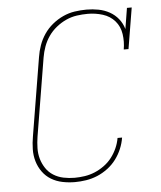

<svg xmlns="http://www.w3.org/2000/svg" viewBox="-53 -789 707 844"><g transform="rotate(-5 300.0 -367.5)"><path d="M244 8Q216 8 189 2.5Q162 -3 139.5 -16.5Q117 -30 101.5 -51.5Q86 -73 78.5 -98.5Q71 -124 71.5 -152Q72 -180 77 -208L134 -553Q138 -579 147 -604.5Q156 -630 171.5 -653Q187 -676 209 -694Q231 -712 256 -723.5Q281 -735 307.5 -739Q334 -743 360 -743Q387 -743 413 -738Q439 -733 461.5 -720.5Q484 -708 500 -688Q516 -668 523 -643L538 -735H559L529 -554H508Q514 -588 509 -622Q504 -656 483 -680Q462 -704 430 -714Q398 -724 364 -724Q340 -724 315.5 -720.5Q291 -717 268 -706.5Q245 -696 224.5 -679.5Q204 -663 189.5 -642Q175 -621 166.5 -597.5Q158 -574 154 -550L97 -205Q93 -180 92.5 -155Q92 -130 98.5 -107.5Q105 -85 118 -65.5Q131 -46 151 -33.5Q171 -21 195 -16Q219 -11 244 -11Q266 -11 289 -14.5Q312 -18 333.5 -27Q355 -36 375 -50.5Q395 -65 409.5 -84Q424 -103 433.5 -124.5Q443 -146 447 -169H467Q463 -144 453 -120Q443 -96 427 -74.5Q411 -53 389 -36.5Q367 -20 343 -10Q319 0 293.5 4Q268 8 244 8Z"/></g></svg>

Font: Iosevka Slab ThExObl
Style: Regular
Weight: 100
Width: 7
Italic angle: -9°
Monospace: yes
Designer: Belleve Invis
Foundry: Belleve Invis
Version: Version 11.1.1; ttfautohint (v1.8.3)